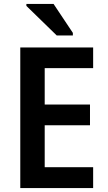

<svg xmlns="http://www.w3.org/2000/svg" viewBox="-20 -955 547 975"><path d="M83 0V-714H453V-609H207V-424H437V-319H207V-106H453V0ZM268 -775 114 -925V-935H252L350 -788V-775Z"/></svg>

Font: Noto Sans SemiCondensed SemiBold
Style: Regular
Weight: 600
Width: 4
Designer: Monotype Design Team
Foundry: Monotype Imaging Inc.
Version: Version 2.013; ttfautohint (v1.8.4.7-5d5b)